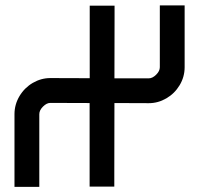

<svg xmlns="http://www.w3.org/2000/svg" viewBox="-20 -705 756 725"><path d="M318.8 -683.6H412.6V-636.7Q412.1 -555.7 412.1 -409.2H542Q555.7 -409.2 569.6 -422.9Q583.5 -436.5 583.5 -451.2V-684.6H677.2V-451.2Q677.2 -414.6 658.2 -383.1Q639.2 -351.6 607.9 -333.5Q576.7 -315.4 542 -315.4Q465.3 -315.9 412.1 -315.9Q411.6 -138.2 411.6 -46.9V-0.5H318.4V-47.4V-315.9Q261.2 -316.4 169.9 -316.4Q156.2 -316.4 142.3 -302.5Q128.4 -288.6 128.4 -273.9V0.5H34.7V-273.9Q34.7 -310.5 53.7 -342.3Q72.8 -374 104 -392.1Q135.3 -410.2 169.9 -410.2Q261.2 -409.7 318.8 -409.7V-636.7Z"/></svg>

Font: GokturkKurgu
Style: Regular
Weight: 400
Designer: facebook.com/biligbitig
Foundry: facebook.com/biligbitig
Version: Version 1.0